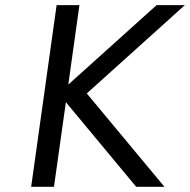

<svg xmlns="http://www.w3.org/2000/svg" viewBox="-20 -720 732 740"><path d="M286.1 -700.2 243.2 -394 583.5 -700.2H692.4L314.5 -359.9L613.8 0H504.9L233.9 -326.2L188 0H100.1L198.2 -700.2Z"/></svg>

Font: Fivo Sans
Style: Italic
Weight: 400
Designer: Alexander Slobzheninov
Foundry: Alexander Slobzheninov
Version: 1.0